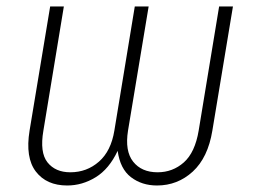

<svg xmlns="http://www.w3.org/2000/svg" viewBox="-20 -566 788 596"><path d="M188.5 9.8Q124.5 9.8 91.3 -33.4Q58.1 -76.7 71.8 -160.6L135.7 -545.9H178.2L114.7 -160.6Q103 -92.8 127.4 -62Q151.9 -31.2 198.2 -31.2Q249.5 -31.2 287.1 -64.2Q324.7 -97.2 335 -160.6L398.4 -545.9H441.4L377.4 -160.6Q367.2 -97.2 393.3 -64.2Q419.4 -31.2 469.2 -31.2Q516.1 -31.2 550.8 -62Q585.4 -92.8 596.7 -160.6L660.2 -545.9H703.1L639.2 -160.6Q625.5 -76.7 578.4 -33.4Q531.2 9.8 467.3 9.8Q420.4 9.8 386.7 -15.9Q353 -41.5 345.2 -97.7Q318.8 -41.5 277.1 -15.9Q235.4 9.8 188.5 9.8Z"/></svg>

Font: Inter Extra Light
Style: Italic
Weight: 200
Italic angle: -9.39999°
Designer: Rasmus Andersson
Foundry: rsms
Version: Version 4.000;git-3c8e0fc